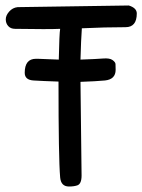

<svg xmlns="http://www.w3.org/2000/svg" viewBox="-20 -675 518 699"><path d="M44 -649 449 -655Q478 -646 478 -626Q478 -576 437 -576Q362 -576 278 -572Q275 -531 273 -458Q331 -460 355 -462Q379 -464 389.5 -456.5Q400 -449 400.5 -442Q401 -435 401 -421Q401 -386 362 -382Q330 -379 273 -377L277 -36Q277 -5 261 0Q249 4 231 4Q202 4 199 -29Q193 -97 193 -378Q134 -380 102 -382Q70 -384 70 -410Q70 -461 111 -461Q114 -461 117 -461L194 -458Q196 -554 199 -570Q178 -569 137 -569Q96 -569 35 -570Q19 -570 10 -580Q1 -590 1 -604.5Q1 -619 13.5 -633Q26 -647 44 -649Z"/></svg>

Font: Patrick Hand
Style: Regular
Weight: 400
Designer: Patrick Wagesreiter
Foundry: Patrick Wagesreiter
Version: Version 1.003;PS 001.003;hotconv 1.0.70;makeotf.lib2.5.58329